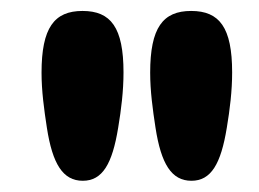

<svg xmlns="http://www.w3.org/2000/svg" viewBox="-20 -686 462 342"><path d="M127.5 -364C162.5 -364 180 -394 190.5 -458.5C196 -491.5 200 -524 200 -557C200 -637 177.5 -666.5 127 -666.5C76.5 -666.5 54 -636.5 54 -556.5C54 -524 58.5 -491 63.5 -458.5C73.5 -394 92 -364 127.5 -364ZM321 -364C356 -364 373.5 -394 384 -458.5C389.5 -491.5 393.5 -524 393.5 -557C393.5 -637 371 -666.5 320.5 -666.5C270 -666.5 247.5 -636.5 247.5 -556.5C247.5 -524 252 -491 257 -458.5C267 -394 285.5 -364 321 -364Z"/></svg>

Font: RTM Light Light
Style: Regular
Weight: 300
Designer: after Tyler Finck
Foundry: An Endless Supply
Version: Version 1.000;Glyphs 3.2.1 (3258)